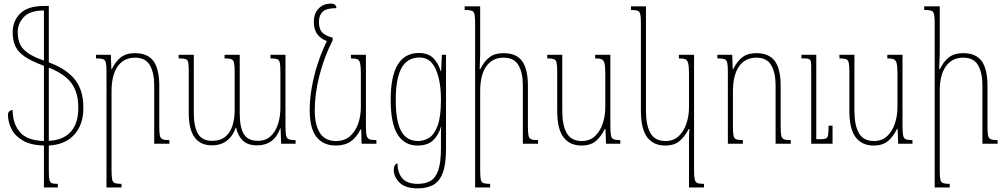

<svg xmlns="http://www.w3.org/2000/svg" viewBox="-20 -795 5563 1062"><path d="M223 242V10Q150 8 106.5 -17.5Q63 -43 43.5 -81.5Q24 -120 24 -161Q24 -172 31.5 -179Q39 -186 50 -186Q50 -113 89 -65.5Q128 -18 223 -15V-431Q155 -456 117.5 -481.5Q80 -507 65 -539.5Q50 -572 50 -617Q50 -679 92 -720.5Q134 -762 223 -762H250V-450Q350 -413 396 -353Q442 -293 441 -199Q442 -108 392 -51.5Q342 5 250 10V148Q250 182 253 198Q256 214 266.5 218Q277 222 300 222V242ZM413 -198Q414 -278 378 -331Q342 -384 250 -421V-16Q332 -20 373 -68Q414 -116 413 -198ZM78 -617Q78 -580 90 -552.5Q102 -525 133.5 -502.5Q165 -480 223 -460V-737Q146 -737 112 -701Q78 -665 78 -617Z M917 -20V0H833V-323Q833 -392 809 -434Q785 -476 727 -476Q665 -476 631 -428Q597 -380 597 -289V146Q597 183 600.5 198.5Q604 214 616 218Q628 222 652 222V242H569V-397Q569 -432 565.5 -448Q562 -464 549.5 -468Q537 -472 511 -472V-492H593L596 -412H598Q619 -455 648.5 -478Q678 -501 726 -501Q797 -501 829 -457Q861 -413 861 -320V-95Q861 -60 864.5 -44.5Q868 -29 880 -24.5Q892 -20 917 -20Z M1476 -492H1559V-98Q1559 -62 1562.5 -45.5Q1566 -29 1578 -24.5Q1590 -20 1615 -20V0H1535L1532 -85H1530Q1496 9 1402 9Q1351 9 1323.5 -17Q1296 -43 1286 -89H1284Q1268 -42 1234.5 -16.5Q1201 9 1152 9Q1024 9 1024 -170V-400Q1024 -434 1021 -449.5Q1018 -465 1006 -468.5Q994 -472 968 -472V-492H1052V-169Q1052 -95 1075 -55.5Q1098 -16 1153 -16Q1199 -16 1226.5 -39Q1254 -62 1266 -100.5Q1278 -139 1278 -185V-397Q1278 -432 1274.5 -447.5Q1271 -463 1259.5 -467.5Q1248 -472 1222 -472V-492H1306V-169Q1306 -90 1329 -53Q1352 -16 1406 -16Q1450 -16 1477.5 -42Q1505 -68 1518 -109.5Q1531 -151 1531 -200V-395Q1531 -431 1528 -447Q1525 -463 1513.5 -467.5Q1502 -472 1476 -472Z M1837 10Q1769 10 1731 -37Q1693 -84 1693 -188Q1693 -246 1704.5 -311.5Q1716 -377 1737.5 -443Q1759 -509 1788 -568Q1756 -579 1736 -604.5Q1716 -630 1716 -674Q1716 -721 1742.5 -748Q1769 -775 1809 -775Q1825 -775 1832.5 -769Q1840 -763 1841 -750Q1785 -750 1764.5 -730Q1744 -710 1744 -674Q1744 -633 1764 -614Q1784 -595 1820 -587V-572Q1773 -480 1747 -378Q1721 -276 1721 -186Q1721 -104 1749.5 -59.5Q1778 -15 1838 -15Q1886 -15 1916.5 -42Q1947 -69 1961.5 -112Q1976 -155 1976 -203V-387Q1976 -427 1972 -445Q1968 -463 1956 -467.5Q1944 -472 1921 -472V-492H2004V-99Q2004 -62 2008 -45.5Q2012 -29 2024 -24.5Q2036 -20 2062 -20V0H1980L1978 -79H1974Q1952 -35 1919.5 -12.5Q1887 10 1837 10Z M2290 247Q2223 247 2190.5 215.5Q2158 184 2158 144Q2158 130 2164 119.5Q2170 109 2179 109Q2179 161 2205.5 191.5Q2232 222 2291 222Q2332 222 2360.5 206Q2389 190 2404 147Q2419 104 2419 24V-10Q2419 -42 2419 -61Q2419 -80 2421 -93H2419Q2404 -44 2373.5 -17Q2343 10 2289 10Q2218 10 2179.5 -50.5Q2141 -111 2141 -243Q2141 -375 2180.5 -438.5Q2220 -502 2297 -502Q2345 -502 2373.5 -476.5Q2402 -451 2418 -401H2420L2424 -492H2447V29Q2447 115 2428.5 162.5Q2410 210 2375 228.5Q2340 247 2290 247ZM2292 -15Q2324 -15 2353 -32.5Q2382 -50 2400.5 -99.5Q2419 -149 2419 -244Q2419 -348 2390 -412.5Q2361 -477 2301 -477Q2232 -477 2200.5 -418Q2169 -359 2169 -242Q2169 -125 2199 -70Q2229 -15 2292 -15Z M2956 -20V0H2872V-323Q2872 -392 2848 -434Q2824 -476 2766 -476Q2704 -476 2670 -428.5Q2636 -381 2636 -291V146Q2636 183 2639.5 198.5Q2643 214 2655 218Q2667 222 2691 222V242H2608V-665Q2608 -700 2604.5 -716Q2601 -732 2588.5 -736Q2576 -740 2550 -740V-760H2636V-496Q2636 -475 2634.5 -454.5Q2633 -434 2633 -413H2637Q2658 -456 2687.5 -478.5Q2717 -501 2765 -501Q2836 -501 2868 -457Q2900 -413 2900 -320V-95Q2900 -60 2903.5 -44.5Q2907 -29 2919 -24.5Q2931 -20 2956 -20Z M3196 10Q3132 10 3097 -35.5Q3062 -81 3062 -184V-399Q3062 -433 3058.5 -448.5Q3055 -464 3043 -468Q3031 -472 3007 -472V-492H3090V-182Q3090 -102 3115 -58.5Q3140 -15 3198 -15Q3242 -15 3270.5 -41.5Q3299 -68 3313.5 -110.5Q3328 -153 3328 -203V-387Q3328 -427 3323.5 -445Q3319 -463 3307 -467.5Q3295 -472 3272 -472V-492H3356V-99Q3356 -62 3359.5 -45.5Q3363 -29 3375 -24.5Q3387 -20 3411 -20V0H3332L3329 -81H3325Q3306 -41 3276.5 -15.5Q3247 10 3196 10Z M3791 242V-6Q3791 -24 3791.5 -44Q3792 -64 3793 -81H3789Q3769 -41 3739.5 -15.5Q3710 10 3659 10Q3595 10 3560 -35.5Q3525 -81 3525 -184V-667Q3525 -701 3521.5 -716.5Q3518 -732 3506 -736Q3494 -740 3470 -740V-760H3553V-182Q3553 -102 3578 -58.5Q3603 -15 3661 -15Q3705 -15 3733.5 -41.5Q3762 -68 3776.5 -110.5Q3791 -153 3791 -203V-387Q3791 -427 3786.5 -445Q3782 -463 3770 -467.5Q3758 -472 3735 -472V-492H3819V143Q3819 180 3822.5 196.5Q3826 213 3838 217.5Q3850 222 3874 222V242Z M4354 -20V0H4270V-323Q4270 -392 4246 -434Q4222 -476 4164 -476Q4102 -476 4068 -428Q4034 -380 4034 -289V-95Q4034 -59 4037.5 -43.5Q4041 -28 4053 -24Q4065 -20 4089 -20V0H4006V-397Q4006 -432 4002.5 -448Q3999 -464 3986.5 -468Q3974 -472 3948 -472V-492H4030L4033 -412H4035Q4056 -455 4085.5 -478Q4115 -501 4163 -501Q4234 -501 4266 -457Q4298 -413 4298 -320V-95Q4298 -60 4301.5 -44.5Q4305 -29 4317 -24.5Q4329 -20 4354 -20ZM4585 -100V0H4467V-428Q4467 -457 4460.5 -464.5Q4454 -472 4426 -472H4413V-492H4495V-25H4518Q4538 -25 4548 -29Q4558 -33 4560.5 -48.5Q4563 -64 4563 -100Z M4812 10Q4748 10 4713 -35.5Q4678 -81 4678 -184V-399Q4678 -433 4674.5 -448.5Q4671 -464 4659 -468Q4647 -472 4623 -472V-492H4706V-182Q4706 -102 4731 -58.5Q4756 -15 4814 -15Q4858 -15 4886.5 -41.5Q4915 -68 4929.5 -110.5Q4944 -153 4944 -203V-387Q4944 -427 4939.5 -445Q4935 -463 4923 -467.5Q4911 -472 4888 -472V-492H4972V-99Q4972 -62 4975.5 -45.5Q4979 -29 4991 -24.5Q5003 -20 5027 -20V0H4948L4945 -81H4941Q4922 -41 4892.5 -15.5Q4863 10 4812 10Z M5498 -20V0H5414V-323Q5414 -392 5390 -434Q5366 -476 5308 -476Q5246 -476 5212 -428.5Q5178 -381 5178 -291V146Q5178 183 5181.5 198.5Q5185 214 5197 218Q5209 222 5233 222V242H5150V-665Q5150 -700 5146.5 -716Q5143 -732 5130.5 -736Q5118 -740 5092 -740V-760H5178V-496Q5178 -475 5176.5 -454.5Q5175 -434 5175 -413H5179Q5200 -456 5229.5 -478.5Q5259 -501 5307 -501Q5378 -501 5410 -457Q5442 -413 5442 -320V-95Q5442 -60 5445.5 -44.5Q5449 -29 5461 -24.5Q5473 -20 5498 -20Z"/></svg>

Font: Noto Serif Armenian Condensed Thin
Style: Regular
Weight: 100
Width: 3
Designer: Monotype Design Team
Foundry: Monotype Imaging Inc.
Version: Version 2.008; ttfautohint (v1.8.4.7-5d5b)